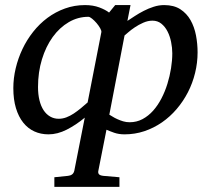

<svg xmlns="http://www.w3.org/2000/svg" viewBox="-20 -514 826 752"><path d="M654.8 -305.2Q654.8 -327.1 650.1 -349.9Q645.5 -372.6 636 -391.1Q626.5 -409.7 611.8 -421.4Q597.2 -433.1 577.1 -433.1Q559.1 -433.1 541 -425Q522.9 -417 508.1 -407Q493.2 -397 482.4 -387.5Q471.7 -377.9 467.8 -375L408.2 -64.9Q412.6 -62.5 420.7 -57.4Q428.7 -52.2 439.5 -47.4Q450.2 -42.5 462.4 -38.8Q474.6 -35.2 487.8 -35.2Q515.1 -35.2 538.1 -47.4Q561 -59.6 579.6 -80.3Q598.1 -101.1 612.3 -128.4Q626.5 -155.8 635.7 -185.8Q645 -215.8 649.9 -246.6Q654.8 -277.3 654.8 -305.2ZM377 -388.2Q377.9 -393.6 372.3 -403.6Q366.7 -413.6 358.2 -423.6Q349.6 -433.6 340.6 -440.9Q331.5 -448.2 326.2 -448.2Q285.2 -448.2 249.3 -427.2Q213.4 -406.2 186.5 -369.1Q159.7 -332 144.3 -281.7Q128.9 -231.4 128.9 -172.9Q128.9 -144.5 134.5 -121.6Q140.1 -98.6 150.6 -82.5Q161.1 -66.4 176.3 -57.6Q191.4 -48.8 210 -48.8Q225.1 -48.8 240 -54.4Q254.9 -60.1 268.8 -69.3Q282.7 -78.6 296.4 -89.8Q310.1 -101.1 323.2 -112.8ZM479 -432.1Q491.7 -440.4 508.1 -451.2Q524.4 -461.9 543 -471.4Q561.5 -481 581.8 -487.5Q602.1 -494.1 623 -494.1Q661.1 -494.1 686.3 -477.8Q711.4 -461.4 726.3 -435.1Q741.2 -408.7 747.6 -375.5Q753.9 -342.3 753.9 -309.1Q753.9 -268.1 744.1 -228.3Q734.4 -188.5 716.1 -152.8Q697.8 -117.2 671.9 -86.9Q646 -56.6 614.3 -34.7Q582.5 -12.7 545.4 -0.2Q508.3 12.2 467.8 12.2Q445.3 12.2 427.2 5.9Q409.2 -0.5 397 -5.9L365.2 154.8Q363.3 163.1 367.4 168.2Q371.6 173.3 384.8 174.8L447.8 180.2V217.8H192.9V180.2L246.1 174.8Q255.9 173.8 262.2 169.2Q268.6 164.6 271 154.8L312 -53.2Q277.3 -24.4 241.2 -6.1Q205.1 12.2 169.9 12.2Q139.6 12.2 114.5 0.7Q89.4 -10.7 71 -33.7Q52.7 -56.6 42.5 -90.3Q32.2 -124 32.2 -168.9Q32.2 -207.5 41.5 -246.6Q50.8 -285.6 67.9 -321.8Q85 -357.9 109.9 -389.4Q134.8 -420.9 166 -444.1Q197.3 -467.3 234.4 -480.7Q271.5 -494.1 313 -494.1Q344.7 -494.1 369.1 -484.9Q393.6 -475.6 407.2 -464.8L431.2 -494.1H491.2Z"/></svg>

Font: Charis SIL
Style: Italic
Weight: 400
Italic angle: -11°
Foundry: SIL International
Version: Version 4.112